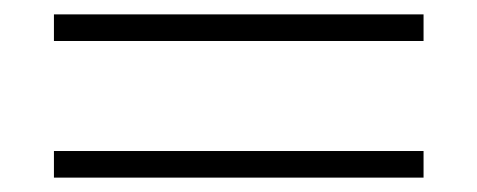

<svg xmlns="http://www.w3.org/2000/svg" viewBox="-20 -421 664 267"><path d="M55 -401H569V-364H55ZM55 -211H569V-174H55Z"/></svg>

Font: Nyght Serif
Style: Regular
Weight: 400
Designer: Maksym Kobuzan
Version: Version 0.410;July 4, 2025;FontCreator 15.0.0.2958 64-bit